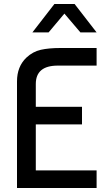

<svg xmlns="http://www.w3.org/2000/svg" viewBox="-20 -940 548 960"><path d="M463 0H65V-533Q65 -607 112 -652Q144 -682 184 -691Q224 -700 282 -700H463V-612H269Q159 -612 159 -520V-406H390V-318H159V-88H463ZM302 -872 223 -778H142L252 -920H353L463 -778H382Z"/></svg>

Font: Baumans
Style: Regular
Weight: 400
Designer: Henadij Zarechnjuk
Foundry: Cyreal (www.cyreal.org)
Version: Version 001.001